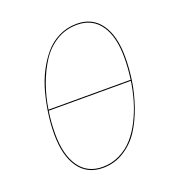

<svg xmlns="http://www.w3.org/2000/svg" viewBox="-104 -615 666 713"><g transform="rotate(-20 229.5 -258.5)"><path d="M274.9 -527.3Q336.4 -527.3 369.6 -480.7Q402.8 -434.1 402.8 -349.6Q402.8 -304.7 395.8 -257.6Q388.7 -210.4 372.1 -162.1Q355.5 -113.8 331.3 -76.2Q307.1 -38.6 269 -14.6Q231 9.3 185.1 9.3Q123 9.3 89.8 -38.1Q56.6 -85.4 56.6 -170.4Q56.6 -208 62 -247.6Q67.4 -287.1 77.9 -327.6Q88.4 -368.2 106.4 -403.8Q124.5 -439.5 147.9 -467.3Q171.4 -495.1 204.1 -511.2Q236.8 -527.3 274.9 -527.3ZM274.9 -523.4Q230 -523.4 193.1 -501Q156.2 -478.5 131.8 -440.4Q107.4 -402.3 91.6 -357.9Q75.7 -313.5 67.9 -263.2H392.6Q398.9 -307.1 398.9 -349.6Q398.9 -432.6 366.7 -478Q334.5 -523.4 274.9 -523.4ZM185.1 5.4Q221.7 5.4 253.2 -10.3Q284.7 -25.9 307.1 -51.3Q329.6 -76.7 347.2 -111.6Q364.7 -146.5 375.5 -183.1Q386.2 -219.7 392.1 -259.3H67.4Q60.5 -216.3 60.5 -170.4Q60.5 -86.9 92.8 -40.8Q125 5.4 185.1 5.4Z"/></g></svg>

Font: Fira Sans Compressed Four
Style: Italic
Weight: 100
Width: 3
Italic angle: -8°
Designer: Carrois Corporate & Edenspiekermann AG
Foundry: Carrois Corporate GbR & Edenspiekermann AG
Version: Version 4.203;PS 004.203;hotconv 1.0.88;makeotf.lib2.5.64775